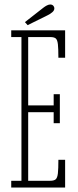

<svg xmlns="http://www.w3.org/2000/svg" viewBox="-20 -835 349 855"><path d="M30 0V-30H75.5V-670H30V-700H270V-578H240Q240 -618.5 237.8 -638.2Q235.5 -658 228 -664Q220.5 -670 203.5 -670H105.5V-365.5H219V-415.5H246.5V-286.5H219V-335.5H105.5V-30H203.5Q220.5 -30 228 -36.5Q235.5 -43 237.8 -63Q240 -83 240 -123.5H270V0ZM103 -723 91 -736.5 173.5 -801Q180.5 -806.5 188.8 -810.8Q197 -815 204 -815Q209 -815 213.2 -812.8Q217.5 -810.5 220 -805.5Q222 -802 222 -797.5Q222 -788 212.2 -780Q202.5 -772 191 -766.5Z"/></svg>

Font: Imbue Thin
Style: Regular
Weight: 100
Designer: Tyler Finck
Foundry: Etcetera Type Company
Version: Version 1.102